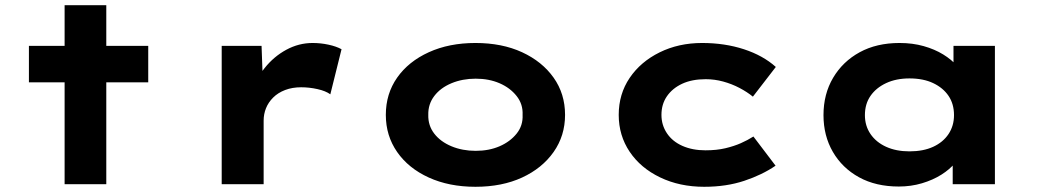

<svg xmlns="http://www.w3.org/2000/svg" viewBox="-20 -707 4001 737"><path d="M228 0V-687H388V0ZM91 -391V-531H549V-391Z M831 0V-531H984L991 -339L945 -348Q961 -402 996 -446Q1031 -490 1079 -516Q1127 -542 1180 -542Q1211 -542 1241 -535.5Q1271 -529 1291 -518L1248 -345Q1230 -358 1198.5 -365Q1167 -372 1136 -372Q1102 -372 1074.5 -361.5Q1047 -351 1028.5 -332.5Q1010 -314 1001 -291.5Q992 -269 992 -244V0Z M1805 10Q1704 10 1626 -25.5Q1548 -61 1504.5 -123.5Q1461 -186 1461 -266Q1461 -347 1504.5 -409Q1548 -471 1626 -506.5Q1704 -542 1805 -542Q1907 -542 1984 -506.5Q2061 -471 2105 -409Q2149 -347 2149 -266Q2149 -186 2105 -123.5Q2061 -61 1984 -25.5Q1907 10 1805 10ZM1806 -128Q1857 -128 1897.5 -145.5Q1938 -163 1963 -194Q1988 -225 1986 -266Q1988 -307 1963 -338.5Q1938 -370 1897.5 -387.5Q1857 -405 1806 -405Q1755 -405 1713 -387.5Q1671 -370 1647 -338.5Q1623 -307 1624 -266Q1623 -225 1647 -194Q1671 -163 1713 -145.5Q1755 -128 1806 -128Z M2683 10Q2589 10 2514 -26Q2439 -62 2397 -124.5Q2355 -187 2355 -266Q2355 -346 2397 -408Q2439 -470 2512 -506Q2585 -542 2675 -542Q2762 -542 2835.5 -518Q2909 -494 2958 -450L2870 -336Q2848 -354 2818.5 -369.5Q2789 -385 2756 -394Q2723 -403 2689 -403Q2636 -403 2598.5 -385.5Q2561 -368 2540 -337.5Q2519 -307 2519 -266Q2519 -227 2540 -195.5Q2561 -164 2599.5 -147Q2638 -130 2688 -130Q2731 -130 2764.5 -138Q2798 -146 2824 -157.5Q2850 -169 2872 -183L2957 -71Q2906 -36 2837 -13Q2768 10 2683 10Z M3430 9Q3342 9 3277.5 -26.5Q3213 -62 3177 -124Q3141 -186 3141 -265Q3141 -346 3178 -408.5Q3215 -471 3280 -506.5Q3345 -542 3433 -542Q3483 -542 3525.5 -530Q3568 -518 3600.5 -498Q3633 -478 3653 -454.5Q3673 -431 3678 -408L3640 -405V-531H3799V0H3637V-142L3670 -133Q3667 -107 3646.5 -82Q3626 -57 3593.5 -36.5Q3561 -16 3519 -3.5Q3477 9 3430 9ZM3471 -126Q3524 -126 3562 -143.5Q3600 -161 3621 -192.5Q3642 -224 3642 -265Q3642 -308 3621 -339Q3600 -370 3562 -388Q3524 -406 3471 -406Q3420 -406 3381.5 -388Q3343 -370 3321.5 -339Q3300 -308 3300 -265Q3300 -224 3321.5 -192.5Q3343 -161 3381.5 -143.5Q3420 -126 3471 -126Z"/></svg>

Font: Lexend Peta
Style: Bold
Weight: 700
Designer: Bonnie Shaver-Troup, Thomas Jockin
Foundry: Lexend
Version: Version 1.007